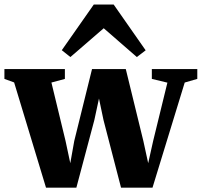

<svg xmlns="http://www.w3.org/2000/svg" viewBox="-26 -846 914 870"><path d="M-6 -488.5V-533H268V-488.5L207 -472L271 -207.5L292.5 -106.5L310.5 -207.5L391 -533H544L623.5 -207.5L645.5 -106.5L668 -207.5L732.5 -471.5L662 -488.5V-533H868V-488.5L811 -472L665 4.5H522.5L443 -302L422.5 -399.5L401.5 -302L320 4.5H182.5L38 -472.5ZM293 -587.5 254 -618.5 399 -825.5H489L634 -618L594 -587.5L444 -718Z"/></svg>

Font: Merriweather 72pt Black
Style: Regular
Weight: 900
Version: Version 2.100